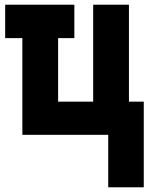

<svg xmlns="http://www.w3.org/2000/svg" viewBox="-20 -573 640 816"><path d="M440 223V0H75V-411H2V-553H296V-411H227V-141H376V-553H528V-141H591V223Z"/></svg>

Font: Noto Sans Mono Extra
Style: Regular
Weight: 800
Designer: Monotype Design Team
Foundry: Monotype Imaging Inc.
Version: Version 1.900